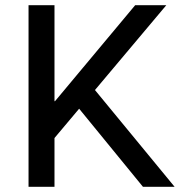

<svg xmlns="http://www.w3.org/2000/svg" viewBox="-20 -720 703 740"><path d="M90 0V-700H190V-330H192L501 -700H621L346 -373L653 0H531L285 -301L190 -188V0Z"/></svg>

Font: Quantico
Style: Regular
Weight: 400
Designer: Matt Desmond
Foundry: MADtype
Version: Version 2.002